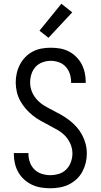

<svg xmlns="http://www.w3.org/2000/svg" viewBox="-20 -998 540 1026"><path d="M249 8Q224 8 199 4Q174 0 151.5 -10.5Q129 -21 110 -38Q91 -55 78.5 -76.5Q66 -98 60 -123Q54 -148 54 -173V-180H132V-175Q132 -152 140 -130Q148 -108 164.5 -92Q181 -76 203.5 -69Q226 -62 249 -62Q272 -62 295 -69Q318 -76 334.5 -93Q351 -110 359 -132.5Q367 -155 367 -178Q367 -204 356.5 -228.5Q346 -253 328.5 -271.5Q311 -290 288.5 -303Q266 -316 243 -328Q220 -340 197.5 -352.5Q175 -365 155 -381Q135 -397 118 -416.5Q101 -436 88.5 -458.5Q76 -481 70 -506.5Q64 -532 64 -558Q64 -582 69.5 -606.5Q75 -631 86.5 -653Q98 -675 115.5 -693Q133 -711 155 -722.5Q177 -734 201.5 -738.5Q226 -743 251 -743Q276 -743 300 -739Q324 -735 346 -724Q368 -713 386 -695.5Q404 -678 415.5 -656.5Q427 -635 432.5 -611Q438 -587 438 -562V-555H360V-560Q360 -582 353 -603.5Q346 -625 331 -641.5Q316 -658 294.5 -665.5Q273 -673 251 -673Q229 -673 207 -665Q185 -657 170 -640.5Q155 -624 148 -602Q141 -580 141 -557Q141 -531 151 -507Q161 -483 179 -464Q197 -445 219 -432Q241 -419 264 -407.5Q287 -396 309.5 -383Q332 -370 352.5 -354Q373 -338 390 -318.5Q407 -299 419 -276.5Q431 -254 437.5 -229Q444 -204 444 -178Q444 -152 438 -127.5Q432 -103 420 -80.5Q408 -58 389 -40.5Q370 -23 347.5 -12Q325 -1 299.5 3.5Q274 8 249 8ZM239 -796 191 -834 308 -978 366 -932Z"/></svg>

Font: Huly
Style: Regular
Weight: 400
Designer: Belleve Invis
Foundry: Belleve Invis
Version: Version 33.2.5; ttfautohint (v1.8.4)